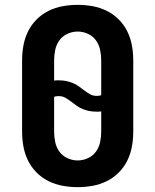

<svg xmlns="http://www.w3.org/2000/svg" viewBox="-20 -763 640 791"><path d="M300 8Q269 8 238.5 2.5Q208 -3 180.5 -16.5Q153 -30 131 -52Q109 -74 95.5 -101.5Q82 -129 76.5 -159.5Q71 -190 71 -221V-514Q71 -545 76.5 -575.5Q82 -606 95.5 -633.5Q109 -661 131 -683Q153 -705 180.5 -718.5Q208 -732 238.5 -737.5Q269 -743 300 -743Q331 -743 361.5 -737.5Q392 -732 419.5 -718.5Q447 -705 469 -683Q491 -661 504.5 -633.5Q518 -606 523.5 -575.5Q529 -545 529 -514V-221Q529 -190 523.5 -159.5Q518 -129 504.5 -101.5Q491 -74 469 -52Q447 -30 419.5 -16.5Q392 -3 361.5 2.5Q331 8 300 8ZM377 -368Q382 -368 387 -368.5Q392 -369 397 -371V-514Q397 -536 392.5 -557.5Q388 -579 375.5 -596.5Q363 -614 342.5 -623.5Q322 -633 300 -633Q278 -633 257.5 -623.5Q237 -614 224.5 -596.5Q212 -579 207.5 -557.5Q203 -536 203 -514V-431Q208 -432 213 -432Q218 -432 222 -432Q237 -432 251 -429.5Q265 -427 278.5 -421.5Q292 -416 303.5 -408Q315 -400 326.5 -391Q338 -382 350.5 -375Q363 -368 377 -368ZM300 -102Q322 -102 342.5 -111.5Q363 -121 375.5 -138.5Q388 -156 392.5 -177.5Q397 -199 397 -221V-304Q392 -303 387 -303Q382 -303 378 -303Q363 -303 349 -305.5Q335 -308 321.5 -313.5Q308 -319 296.5 -327Q285 -335 273.5 -344Q262 -353 249.5 -360Q237 -367 223 -367Q218 -367 213 -366.5Q208 -366 203 -364V-221Q203 -199 207.5 -177.5Q212 -156 224.5 -138.5Q237 -121 257.5 -111.5Q278 -102 300 -102Z"/></svg>

Font: Iosevka Extrabold Extended
Style: Regular
Weight: 800
Width: 7
Monospace: yes
Designer: Belleve Invis
Foundry: Belleve Invis
Version: Version 32.5.0; ttfautohint (v1.8.4)